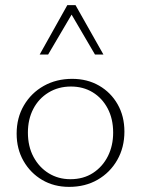

<svg xmlns="http://www.w3.org/2000/svg" viewBox="-20 -724 551 750"><path d="M250 6Q191 6 145 -21Q99 -48 72 -95Q45 -142 45 -202Q45 -264 73.5 -312.5Q102 -361 151 -388.5Q200 -416 262 -416Q321 -416 367 -389.5Q413 -363 439.5 -316.5Q466 -270 466 -210Q466 -148 438 -99Q410 -50 361.5 -22Q313 6 250 6ZM255 -24Q306 -24 343.5 -48.5Q381 -73 401.5 -114Q422 -155 422 -206Q422 -260 400.5 -300.5Q379 -341 342 -363.5Q305 -386 257 -386Q208 -386 169.5 -362.5Q131 -339 110 -298.5Q89 -258 89 -206Q89 -152 111 -111Q133 -70 170.5 -47Q208 -24 255 -24ZM351 -511 252 -680 243 -704H275L384 -511ZM135 -511 243 -704H275L268 -681L168 -511Z"/></svg>

Font: Ysabeau ExtraLight
Style: Regular
Weight: 250
Designer: Christian Thalmann (Catharsis Fonts)
Version: Version 2.002